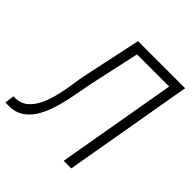

<svg xmlns="http://www.w3.org/2000/svg" viewBox="-213 -853 995 995"><g transform="rotate(45 284.0 -355.5)"><path d="M538.1 -710.9 528.3 -658.7H247.6L257.3 -710.9ZM582.5 -710.9 459 0H403.3L526.9 -710.9ZM237.3 -710.9H293.5L221.7 -381.8Q214.4 -344.2 205.3 -294.2Q196.3 -244.1 182.4 -192.1Q168.5 -140.1 145.5 -95.7Q122.6 -51.3 85.9 -24.9Q49.3 1.5 -3.4 0H-23.9L-17.1 -51.8L-2 -52.2Q39.6 -53.7 67.6 -79.3Q95.7 -105 113 -145Q130.4 -185.1 140.6 -230.7Q150.9 -276.4 156.7 -318.1Q162.6 -359.9 168.9 -389.6Z"/></g></svg>

Font: Roboto Condensed Light
Style: Italic
Weight: 300
Italic angle: -12°
Designer: Christian Robertson
Foundry: Google
Version: Version 3.0; 2020